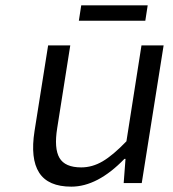

<svg xmlns="http://www.w3.org/2000/svg" viewBox="-20 -678 640 711"><path d="M272 -601.1 280.8 -658.2H526.9L518.1 -601.1ZM244.1 13.2Q158.2 13.2 125 -38.6Q91.8 -90.3 107.9 -192.9L158.2 -509.8H240.2L191.9 -204.1Q179.7 -128.4 200.2 -93.3Q220.7 -58.1 280.8 -58.1Q321.8 -58.1 360.1 -80.6Q398.4 -103 448.2 -154.8L503.9 -509.8H585.9L504.9 0H438L444.8 -89.8H440.9Q341.3 13.2 244.1 13.2Z"/></svg>

Font: Office Code Pro Italic
Style: Regular
Weight: 400
Italic angle: -9°
Designer: Nathan Rutzky & Paul D. Hunt
Foundry: Adobe Systems Incorporated
Version: Version 1.004;PS 001.004;hotconv 1.0.70;makeotf.lib2.5.58329